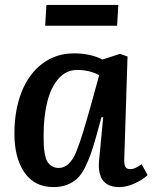

<svg xmlns="http://www.w3.org/2000/svg" viewBox="-20 -740 617 774"><path d="M167 -720.2H457L452.1 -636.2H162.1ZM481 -101.1Q480 -77.6 485.1 -67.9Q490.2 -58.1 505.9 -58.1Q524.4 -58.1 550.8 -78.1L575.2 -34.2Q556.6 -16.1 523.7 -1Q490.7 14.2 460.9 14.2Q372.1 14.2 378.9 -87.9L396 -267.1L389.2 -268.1L367.2 -188Q355 -145 345.2 -117.4Q335.4 -89.8 321.3 -62.3Q307.1 -34.7 290.5 -19.5Q273.9 -4.4 250.2 4.9Q226.6 14.2 195.8 14.2Q119.1 14.2 78.6 -44.7Q38.1 -103.5 38.1 -201.2Q38.1 -295.4 66.9 -368.7Q95.7 -441.9 150.6 -483.4Q205.6 -524.9 278.8 -524.9Q344.2 -524.9 393.1 -500L463.9 -522.9L494.1 -512.2ZM216.8 -63Q252.9 -63 277.8 -107.9Q298.3 -146 332.5 -267.1Q335.4 -277.3 346.2 -314.9L379.9 -437Q340.3 -458 291 -458Q247.1 -458 216.3 -423.3Q185.5 -388.7 170.7 -329.8Q155.8 -271 155.8 -193.8Q155.8 -169.9 156.5 -154.1Q157.2 -138.2 160.6 -119.4Q164.1 -100.6 170.4 -89.4Q176.8 -78.1 188.5 -70.6Q200.2 -63 216.8 -63Z"/></svg>

Font: Literata Book SemiBold
Style: Italic
Weight: 600
Italic angle: -3°
Designer: Latin by Veronika Burian and Jose Scaglione. Greek by Irene Vlachou. Cyrillic by Vera Evstafieva
Foundry: TypeTogether
Version: Version 1.003;PS 001.003;hotconv 1.0.88;makeotf.lib2.5.64775